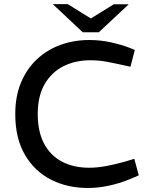

<svg xmlns="http://www.w3.org/2000/svg" viewBox="-20 -904 727 931"><path d="M406.1 7.5Q306 7.5 226.5 -33.3Q147 -74.1 100.5 -153.9Q54 -233.8 54 -350.7Q54 -437.2 81.9 -503.8Q109.8 -570.5 159 -616.6Q208.2 -662.7 273.4 -686.4Q338.6 -710 412.5 -710Q466.8 -710 517 -699Q567.2 -688 611.4 -671L633.6 -661.7L612.6 -580.3L584.3 -586.6Q538 -597 498.6 -604.4Q459.3 -611.8 418.2 -611.8Q344.6 -611.8 286.9 -582.5Q229.2 -553.1 196.1 -495.4Q163 -437.6 163 -351.7Q163 -265.1 194.1 -207Q225.2 -148.9 281.4 -119.8Q337.6 -90.7 412.5 -90.7Q452.1 -90.7 495.2 -98.8Q538.3 -106.8 585.1 -120L631.2 -134.1L653 -53.8L617.7 -38.6Q566.4 -16.6 512.3 -4.6Q458.3 7.5 406.1 7.5ZM381.1 -747.7 404.3 -804.4 531.6 -883.2H604.2L459.3 -747.7ZM381.1 -747.7 235.9 -884H308.5L436.8 -804.4L459.3 -747.7Z"/></svg>

Font: REM Medium
Style: Regular
Weight: 500
Designer: Octavio Pardo
Foundry: Ashler Design
Version: Version 1.005;gftools[0.9.28]